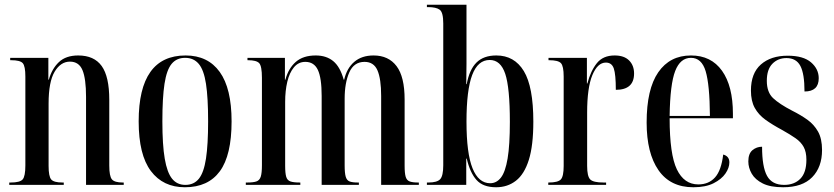

<svg xmlns="http://www.w3.org/2000/svg" viewBox="-20 -780 3517 810"><path d="M19 0V-10H25Q64 -10 75.5 -23Q87 -36 87 -82V-457Q87 -501 76 -513.5Q65 -526 27 -526H23V-536H184V-444H186Q199 -490 228.5 -518Q258 -546 310 -546Q377 -546 409 -501.5Q441 -457 441 -359V-82Q441 -37 452 -23.5Q463 -10 498 -10H502V0H343V-371Q343 -448 328 -484Q313 -520 275 -520Q236 -520 210.5 -477.5Q185 -435 185 -343V-80Q185 -36 196 -23Q207 -10 244 -10H249V0Z M760 10Q668 10 616.5 -58.5Q565 -127 565 -268Q565 -546 763 -546Q857 -546 907 -476.5Q957 -407 957 -268Q957 -125 907.5 -57.5Q858 10 760 10ZM762 0Q798 0 819 -26Q840 -52 849 -111Q858 -170 858 -268Q858 -368 849 -426.5Q840 -485 818.5 -510.5Q797 -536 761 -536Q725 -536 704 -510.5Q683 -485 674 -426.5Q665 -368 665 -268Q665 -169 675 -110.5Q685 -52 706 -26Q727 0 762 0Z M1017 0V-10H1023Q1048 -10 1061.5 -14.5Q1075 -19 1080 -34.5Q1085 -50 1085 -83V-452Q1085 -501 1073.5 -513.5Q1062 -526 1026 -526H1024V-536H1182V-444H1184Q1197 -492 1228 -519Q1259 -546 1312 -546Q1357 -546 1386 -522Q1415 -498 1430 -444H1432Q1443 -492 1474.5 -519Q1506 -546 1556 -546Q1619 -546 1653 -501Q1687 -456 1687 -360V-81Q1687 -49 1691.5 -34Q1696 -19 1708.5 -14.5Q1721 -10 1744 -10H1747V0H1588V-375Q1588 -447 1572.5 -483Q1557 -519 1518 -519Q1473 -519 1453.5 -474.5Q1434 -430 1434 -364V-82Q1434 -50 1438.5 -34.5Q1443 -19 1455 -14.5Q1467 -10 1490 -10H1494V0H1337V-375Q1337 -451 1321 -485Q1305 -519 1268 -519Q1239 -519 1220 -496Q1201 -473 1192 -435Q1183 -397 1183 -350V-81Q1183 -49 1187.5 -34Q1192 -19 1205.5 -14.5Q1219 -10 1245 -10H1247V0Z M2073 10Q2018 10 1990.5 -20.5Q1963 -51 1949 -111H1947V0H1781V-10H1787Q1824 -10 1837 -24Q1850 -38 1850 -83V-681Q1850 -728 1835 -739Q1820 -750 1786 -750H1781V-760H1948V-575Q1948 -547 1948 -510.5Q1948 -474 1947 -425H1949Q1960 -486 1990 -516Q2020 -546 2074 -546Q2150 -546 2190 -480Q2230 -414 2230 -267Q2230 -166 2211 -105.5Q2192 -45 2156.5 -17.5Q2121 10 2073 10ZM2048 -7Q2075 -7 2093.5 -31Q2112 -55 2121.5 -111.5Q2131 -168 2131 -266Q2131 -410 2111.5 -468.5Q2092 -527 2046 -527Q1996 -527 1972 -463.5Q1948 -400 1948 -267Q1948 -133 1973.5 -70Q1999 -7 2048 -7Z M2293 0V-10H2294Q2334 -10 2346 -23Q2358 -36 2358 -80V-457Q2358 -501 2346.5 -513.5Q2335 -526 2296 -526H2294V-536H2456V-428H2458Q2472 -481 2498 -513.5Q2524 -546 2573 -546Q2613 -546 2634 -525Q2655 -504 2655 -470Q2655 -401 2578 -401Q2578 -466 2569.5 -491Q2561 -516 2536 -516Q2501 -516 2479 -463Q2457 -410 2457 -305V-80Q2457 -36 2470 -23Q2483 -10 2526 -10H2537V0Z M2905 10Q2808 10 2758 -62Q2708 -134 2708 -263Q2708 -404 2757 -475Q2806 -546 2895 -546Q2980 -546 3026 -481.5Q3072 -417 3072 -300V-281H2805Q2805 -129 2835.5 -65.5Q2866 -2 2926 -2Q2970 -2 2996.5 -31.5Q3023 -61 3031 -128Q3057 -121 3057 -95Q3057 -72 3040.5 -48Q3024 -24 2990.5 -7Q2957 10 2905 10ZM2975 -291Q2974 -423 2957 -479.5Q2940 -536 2895 -536Q2850 -536 2828.5 -480.5Q2807 -425 2805 -291Z M3284 10Q3230 10 3198 -6Q3166 -22 3151.5 -47Q3137 -72 3137 -99Q3137 -132 3154.5 -146.5Q3172 -161 3195 -161Q3195 -76 3216 -38Q3237 0 3288 0Q3331 0 3356.5 -26Q3382 -52 3382 -106Q3382 -139 3370.5 -160Q3359 -181 3336 -197Q3313 -213 3279 -232Q3238 -254 3209 -275Q3180 -296 3164 -325Q3148 -354 3148 -398Q3148 -471 3190 -508Q3232 -545 3303 -545Q3369 -545 3401.5 -517Q3434 -489 3434 -450Q3434 -394 3374 -394Q3374 -469 3356.5 -502Q3339 -535 3298 -535Q3262 -535 3238.5 -511Q3215 -487 3215 -439Q3215 -391 3241.5 -366Q3268 -341 3322 -313Q3358 -295 3386 -275Q3414 -255 3431 -225Q3448 -195 3448 -147Q3448 -75 3406.5 -32.5Q3365 10 3284 10Z"/></svg>

Font: Noto Serif Display ExtraCondensed Medium
Style: Regular
Weight: 500
Width: 2
Designer: Monotype Design Team
Foundry: Monotype Imaging Inc.
Version: Version 2.009